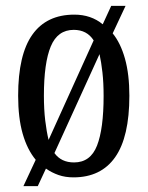

<svg xmlns="http://www.w3.org/2000/svg" viewBox="-20 -596 504 656"><path d="M102 -50Q73 -85 57.5 -139Q42 -193 42 -269Q42 -409 90.5 -477.5Q139 -546 234 -546Q291 -546 331 -513L360 -576H409L365 -482Q392 -449 407 -395.5Q422 -342 422 -269Q422 -128 373.5 -59Q325 10 231 10Q203 10 180 2Q157 -6 137 -20L109 40H60ZM300 -458Q277 -494 232 -494Q177 -494 153.5 -437.5Q130 -381 130 -269Q130 -222 134.5 -184.5Q139 -147 146 -118ZM233 -41Q289 -41 311.5 -98.5Q334 -156 334 -268Q334 -313 330 -348.5Q326 -384 320 -411L166 -73Q189 -41 233 -41Z"/></svg>

Font: Noto Serif Khmer ExtraCondensed
Style: Regular
Weight: 400
Width: 2
Designer: Danh Hong and the Monotype Design Team
Foundry: Monotype Imaging Inc.
Version: Version 2.004; ttfautohint (v1.8.4.7-5d5b)